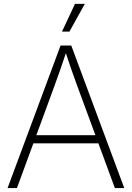

<svg xmlns="http://www.w3.org/2000/svg" viewBox="-20 -960 673 980"><path d="M18.6 0 289.1 -727.5H343.8L614.3 0H566.4L374.5 -521Q359.9 -561 344 -606.2Q328.1 -651.4 309.6 -708H322.8Q304.2 -651.4 288.1 -606Q272 -560.5 257.8 -521L66.4 0ZM135.7 -228.5V-270H497.1V-228.5ZM296.4 -798.8 362.8 -940.4H413.1L334.5 -798.8Z"/></svg>

Font: Inter 24pt ExtraLight
Style: Regular
Weight: 250
Designer: Rasmus Andersson
Foundry: rsms
Version: Version 4.001;git-66647c0bb